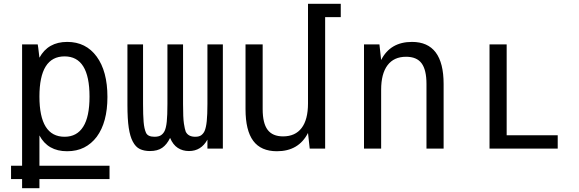

<svg xmlns="http://www.w3.org/2000/svg" viewBox="-20 -780 3040 1008"><path d="M96 160H38V90H96V-547H178Q179 -547 187 -477Q232 -560 333 -560Q431 -560 487.5 -483Q544 -406 544 -271Q544 -138 488 -62Q460 -25 421.5 -5.5Q383 14 332 14Q231 14 187 -69V90H555V160H187V208H96ZM319 -62Q384 -62 417 -115Q450 -167 450 -273Q450 -484 319 -484Q187 -484 187 -273Q187 -62 319 -62Z M767 13Q737 13 714.5 2.5Q692 -8 677 -37Q663 -63 656 -108.5Q649 -154 649 -230V-547H731V-234Q731 -176 734 -140Q737 -104 746.5 -83Q756 -62 791 -62Q813 -62 825 -70Q837 -78 844 -92Q852 -108 855.5 -141Q859 -174 859 -234V-547H941V-234Q941 -161 945.5 -131.5Q950 -102 955 -89Q968 -62 1005 -62Q1026 -62 1037 -70.5Q1048 -79 1054 -92Q1062 -110 1065.5 -144.5Q1069 -179 1069 -234V-547H1150V0H1069V-47Q1036 13 972 13Q939 13 913.5 -3.5Q888 -20 873 -56Q856 -21 831.5 -4Q807 13 767 13Z M1434 14Q1350 14 1309.5 -40.5Q1269 -95 1269 -207V-547H1359V-207Q1359 -133 1385 -98.5Q1411 -64 1466 -64Q1530 -64 1563.5 -108Q1597 -152 1597 -237V-760H1769V-690H1687V0H1606L1597 -82Q1548 14 1434 14Z M1891 -547H1972L1981 -465Q2029 -560 2143 -560Q2309 -560 2309 -339V0H2219V-339Q2219 -413 2193.5 -447.5Q2168 -482 2112 -482Q2048 -482 2014.5 -437.5Q1981 -393 1981 -309V0H1891Z M2550 -547H2640V-70H2908V0H2550Z"/></svg>

Font: PlemolJP35 Console
Style: Regular
Weight: 400
Version: v2.0.3; ttfautohint (v1.8.4.7-5d5b-dirty) -l 6 -r 45 -G 200 